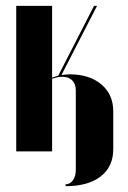

<svg xmlns="http://www.w3.org/2000/svg" viewBox="-20 -515 435 653"><path d="M35.2 -495.1H157.2V-251Q163.1 -253.4 178.2 -257.8L299.8 -495.1H310.1L189 -259.8Q208.5 -262.2 216.8 -262.2Q284.2 -262.2 324.7 -228Q365.2 -193.8 365.2 -136.2V-7.8Q365.2 51.8 322.5 85Q279.8 118.2 203.1 118.2V111.8Q218.3 111.8 228 98.1Q237.8 84.5 237.8 63V-208Q237.8 -229.5 225.6 -241.7Q213.4 -253.9 191.9 -253.9Q177.2 -253.9 157.2 -247.1V0H35.2Z"/></svg>

Font: Moniqa Black Display
Style: Regular
Weight: 900
Designer: Rajesh Rajput
Foundry: Rajesh Rajput
Version: Version 1.000